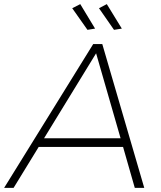

<svg xmlns="http://www.w3.org/2000/svg" viewBox="-64 -913 782 933"><path d="M591 0 534 -199H124L2 0H-44L389 -699H433L637 0ZM150 -241H522L403 -654ZM326 -893 398 -774 361 -768 287 -873ZM455 -893 528 -774 490 -768 417 -873Z"/></svg>

Font: Gontserrat ExtraLight
Style: Italic
Weight: 275
Italic angle: -11.3°
Designer: Julieta Ulanovsky
Foundry: Julieta Ulanovsky
Version: Version 6.001